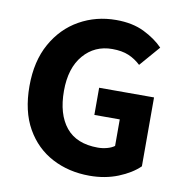

<svg xmlns="http://www.w3.org/2000/svg" viewBox="-79 -759 813 846"><g transform="rotate(10 328.0 -336.0)"><path d="M376 12.2Q283.2 12.2 208.7 -26.9Q134.3 -65.9 90.8 -142.3Q47.4 -218.8 47.4 -331.5Q47.4 -442.9 91.6 -521.7Q135.7 -600.6 210 -642.3Q284.2 -684.1 374 -684.1Q447.3 -684.1 499.8 -658.2Q552.2 -632.3 585.4 -597.7L506.8 -506.8Q482.4 -529.8 452.4 -542.5Q422.4 -555.2 378.9 -555.2Q300.3 -555.2 250.5 -497.1Q200.7 -439 200.7 -336.9Q200.7 -232.4 248 -174.3Q295.4 -116.2 390.6 -116.2Q411.6 -116.2 431.6 -121.6Q451.7 -127 464.8 -136.7V-255.4H351.1V-377H596.7V-68.8Q562 -34.7 503.9 -11.2Q445.8 12.2 376 12.2Z"/></g></svg>

Font: Akatab Black
Style: Regular
Weight: 900
Designer: SIL Global
Foundry: SIL Global
Version: Version 4.000